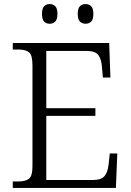

<svg xmlns="http://www.w3.org/2000/svg" viewBox="-20 -926 646 946"><path d="M43 0V-32H70Q105 -32 122.5 -45Q140 -58 140 -109V-603Q140 -655 123 -668.5Q106 -682 70 -682H43V-714H518L524 -544H487L482 -599Q479 -636 464 -655.5Q449 -675 407 -675H208V-393H450V-355H208V-39H436Q479 -39 495 -58.5Q511 -78 515 -115L521 -170H558L551 0ZM402 -809Q385 -809 374 -819.5Q363 -830 363 -858Q363 -885 374 -895.5Q385 -906 402 -906Q418 -906 429 -895.5Q440 -885 440 -858Q440 -830 429 -819.5Q418 -809 402 -809ZM225 -809Q208 -809 197.5 -819.5Q187 -830 187 -858Q187 -885 197.5 -895.5Q208 -906 225 -906Q241 -906 252 -895.5Q263 -885 263 -858Q263 -830 252 -819.5Q241 -809 225 -809Z"/></svg>

Font: Noto Serif Malayalam Light
Style: Regular
Weight: 300
Designer: Indian type Foundry, Jelle Bosma, Monotype Design Team
Foundry: Monotype Imaging Inc.
Version: Version 2.104; ttfautohint (v1.8.4.7-5d5b)